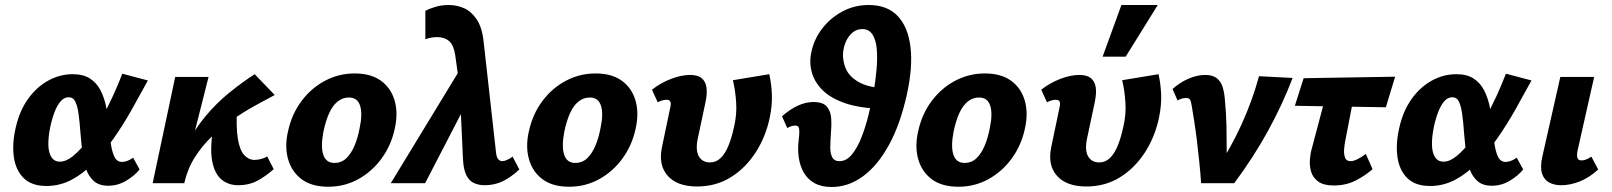

<svg xmlns="http://www.w3.org/2000/svg" viewBox="-20 -731 6433 766"><path d="M165 11Q106 11 74 -21Q42 -53 35 -106.5Q28 -160 43 -223Q58 -289 92 -336.5Q126 -384 172.5 -409.5Q219 -435 270 -435Q312 -435 338.5 -418Q365 -401 380 -372.5Q395 -344 402.5 -309.5Q410 -275 413 -240Q417 -198 421.5 -163Q426 -128 436 -106.5Q446 -85 467 -85Q476 -85 487.5 -89Q499 -93 511 -102L537 -55Q517 -30 483.5 -10Q450 10 412 10Q375 10 354 -9Q333 -28 322.5 -58.5Q312 -89 308 -126Q304 -163 301 -200Q298 -244 293.5 -276Q289 -308 280.5 -325.5Q272 -343 254 -343Q236 -343 222 -327Q208 -311 197.5 -283.5Q187 -256 180 -222Q172 -182 173 -151.5Q174 -121 185.5 -103.5Q197 -86 219 -86Q244 -86 272 -109Q300 -132 328 -169Q356 -206 382 -252.5Q408 -299 430 -347Q452 -395 468 -437L570 -410Q539 -353 505.5 -293.5Q472 -234 434 -179.5Q396 -125 354.5 -82Q313 -39 266 -14Q219 11 165 11Z M679 0Q692 -84 724 -149.5Q756 -215 800 -267.5Q844 -320 894.5 -361Q945 -402 996 -435L1076 -352Q1040 -333 996.5 -309Q953 -285 909 -254.5Q865 -224 825.5 -186.5Q786 -149 757 -103Q728 -57 715 0ZM589 0 679 -424H812L705 0ZM931 8Q891 8 863.5 -15Q836 -38 826.5 -88.5Q817 -139 831 -223L926 -307Q921 -224 929 -177Q937 -130 955 -111.5Q973 -93 994 -93Q1002 -93 1011 -94.5Q1020 -96 1029 -99Q1038 -102 1046 -107L1072 -56Q1039 -27 1006 -9.5Q973 8 931 8Z M1290 14Q1224 14 1184 -15.5Q1144 -45 1129.5 -95.5Q1115 -146 1129 -207Q1144 -276 1183 -328Q1222 -380 1277 -409Q1332 -438 1395 -438Q1459 -438 1499 -409.5Q1539 -381 1554 -331Q1569 -281 1555 -218Q1541 -152 1503 -99.5Q1465 -47 1410 -16.5Q1355 14 1290 14ZM1314 -81Q1342 -81 1361.5 -99.5Q1381 -118 1394.5 -150Q1408 -182 1415 -221Q1427 -277 1416.5 -309.5Q1406 -342 1372 -342Q1347 -342 1327 -326Q1307 -310 1293 -279Q1279 -248 1270 -204Q1259 -145 1270 -113Q1281 -81 1314 -81Z M1913 8Q1891 8 1871.5 -0.5Q1852 -9 1840.5 -32Q1829 -55 1827 -98L1814 -382L1796 -512Q1790 -550 1773 -566Q1756 -582 1726 -583Q1715 -583 1701 -581Q1687 -579 1677 -574V-688Q1692 -696 1716.5 -703.5Q1741 -711 1770 -711Q1802 -711 1831 -698.5Q1860 -686 1882 -653.5Q1904 -621 1910 -560L1958 -131Q1960 -104 1967.5 -96Q1975 -88 1983 -88Q1992 -88 2003 -93Q2014 -98 2025 -106L2052 -55Q2019 -24 1986 -8Q1953 8 1913 8ZM1539 0 1833 -483 1853 -342 1676 0Z M2251 14Q2185 14 2145 -15.5Q2105 -45 2090.5 -95.5Q2076 -146 2090 -207Q2105 -276 2144 -328Q2183 -380 2238 -409Q2293 -438 2356 -438Q2420 -438 2460 -409.5Q2500 -381 2515 -331Q2530 -281 2516 -218Q2502 -152 2464 -99.5Q2426 -47 2371 -16.5Q2316 14 2251 14ZM2275 -81Q2303 -81 2322.5 -99.5Q2342 -118 2355.5 -150Q2369 -182 2376 -221Q2388 -277 2377.5 -309.5Q2367 -342 2333 -342Q2308 -342 2288 -326Q2268 -310 2254 -279Q2240 -248 2231 -204Q2220 -145 2231 -113Q2242 -81 2275 -81Z M2761 13Q2682 13 2644 -29.5Q2606 -72 2621 -144L2654 -302Q2657 -313 2656 -320Q2655 -327 2651 -330Q2647 -333 2639 -333Q2632 -333 2622.5 -330.5Q2613 -328 2604 -323L2581 -373Q2615 -400 2656.5 -416Q2698 -432 2733 -432Q2764 -432 2779.5 -419Q2795 -406 2798.5 -382.5Q2802 -359 2795 -325L2764 -179Q2754 -132 2768 -107.5Q2782 -83 2813 -83Q2836 -83 2854 -99.5Q2872 -116 2885.5 -148Q2899 -180 2909 -227Q2920 -274 2917 -321.5Q2914 -369 2904 -411L3049 -435Q3058 -396 3059.5 -353Q3061 -310 3051 -262Q3035 -185 2994.5 -122.5Q2954 -60 2895 -23.5Q2836 13 2761 13Z M3166 -168Q3169 -193 3169 -206Q3169 -219 3165.5 -224.5Q3162 -230 3152 -230Q3144 -230 3135.5 -227Q3127 -224 3121 -220L3100 -267Q3130 -294 3162 -309Q3194 -324 3225 -324Q3263 -324 3278.5 -306Q3294 -288 3296 -259.5Q3298 -231 3295 -199Q3293 -171 3292.5 -145.5Q3292 -120 3300 -104Q3308 -88 3329 -88Q3357 -88 3379 -115Q3401 -142 3417.5 -184.5Q3434 -227 3445.5 -274.5Q3457 -322 3465 -362Q3473 -408 3477 -453Q3481 -498 3478 -534.5Q3475 -571 3461 -593Q3447 -615 3420 -615Q3400 -615 3384.5 -603.5Q3369 -592 3359 -573.5Q3349 -555 3345 -532Q3339 -497 3352.5 -461.5Q3366 -426 3407 -403Q3448 -380 3524 -378L3500 -297Q3411 -299 3352.5 -319Q3294 -339 3261.5 -371.5Q3229 -404 3218.5 -443.5Q3208 -483 3217 -523Q3227 -573 3259 -615.5Q3291 -658 3339.5 -684.5Q3388 -711 3446 -711Q3520 -711 3561.5 -667Q3603 -623 3612.5 -543Q3622 -463 3598 -354Q3572 -236 3527 -153.5Q3482 -71 3423.5 -28Q3365 15 3298 15Q3257 15 3229.5 -0.5Q3202 -16 3187 -42Q3172 -68 3167 -101Q3162 -134 3166 -168Z M3804 14Q3738 14 3698 -15.5Q3658 -45 3643.5 -95.5Q3629 -146 3643 -207Q3658 -276 3697 -328Q3736 -380 3791 -409Q3846 -438 3909 -438Q3973 -438 4013 -409.5Q4053 -381 4068 -331Q4083 -281 4069 -218Q4055 -152 4017 -99.5Q3979 -47 3924 -16.5Q3869 14 3804 14ZM3828 -81Q3856 -81 3875.5 -99.5Q3895 -118 3908.5 -150Q3922 -182 3929 -221Q3941 -277 3930.5 -309.5Q3920 -342 3886 -342Q3861 -342 3841 -326Q3821 -310 3807 -279Q3793 -248 3784 -204Q3773 -145 3784 -113Q3795 -81 3828 -81Z M4314 13Q4235 13 4197 -29.5Q4159 -72 4174 -144L4207 -302Q4210 -313 4209 -320Q4208 -327 4204 -330Q4200 -333 4192 -333Q4185 -333 4175.5 -330.5Q4166 -328 4157 -323L4134 -373Q4168 -400 4209.5 -416Q4251 -432 4286 -432Q4317 -432 4332.5 -419Q4348 -406 4351.5 -382.5Q4355 -359 4348 -325L4317 -179Q4307 -132 4321 -107.5Q4335 -83 4366 -83Q4389 -83 4407 -99.5Q4425 -116 4438.5 -148Q4452 -180 4462 -227Q4473 -274 4470 -321.5Q4467 -369 4457 -411L4602 -435Q4611 -396 4612.5 -353Q4614 -310 4604 -262Q4588 -185 4547.5 -122.5Q4507 -60 4448 -23.5Q4389 13 4314 13ZM4379 -505 4454 -711H4599L4471 -505Z M4772 0Q4769 -43 4764.5 -87Q4760 -131 4755 -171.5Q4750 -212 4744.5 -246.5Q4739 -281 4735 -306Q4732 -326 4728 -333Q4724 -340 4712 -340Q4703 -340 4694.5 -337.5Q4686 -335 4678 -330L4658 -376Q4687 -402 4721.5 -417Q4756 -432 4788 -432Q4818 -432 4834.5 -419Q4851 -406 4858 -383Q4865 -360 4867 -330Q4872 -279 4873 -231Q4874 -183 4874 -134.5Q4874 -86 4871 -33L4824 -40Q4889 -137 4933 -234Q4977 -331 5003 -427L5137 -420Q5097 -315 5039.5 -210Q4982 -105 4904 0Z M5301 9Q5261 9 5239.5 -6.5Q5218 -22 5211 -45.5Q5204 -69 5206 -94.5Q5208 -120 5214 -140L5286 -412H5394L5346 -164Q5344 -153 5342.5 -135Q5341 -117 5346 -102.5Q5351 -88 5368 -88Q5380 -88 5396 -96Q5412 -104 5429 -117L5456 -56Q5425 -29 5387 -10Q5349 9 5301 9ZM5146 -309 5181 -419 5546 -425 5509 -303Z M5685 11Q5626 11 5594 -21Q5562 -53 5555 -106.5Q5548 -160 5563 -223Q5578 -289 5612 -336.5Q5646 -384 5692.5 -409.5Q5739 -435 5790 -435Q5832 -435 5858.5 -418Q5885 -401 5900 -372.5Q5915 -344 5922.5 -309.5Q5930 -275 5933 -240Q5937 -198 5941.5 -163Q5946 -128 5956 -106.5Q5966 -85 5987 -85Q5996 -85 6007.5 -89Q6019 -93 6031 -102L6057 -55Q6037 -30 6003.5 -10Q5970 10 5932 10Q5895 10 5874 -9Q5853 -28 5842.5 -58.5Q5832 -89 5828 -126Q5824 -163 5821 -200Q5818 -244 5813.5 -276Q5809 -308 5800.5 -325.5Q5792 -343 5774 -343Q5756 -343 5742 -327Q5728 -311 5717.5 -283.5Q5707 -256 5700 -222Q5692 -182 5693 -151.5Q5694 -121 5705.5 -103.5Q5717 -86 5739 -86Q5764 -86 5792 -109Q5820 -132 5848 -169Q5876 -206 5902 -252.5Q5928 -299 5950 -347Q5972 -395 5988 -437L6090 -410Q6059 -353 6025.5 -293.5Q5992 -234 5954 -179.5Q5916 -125 5874.5 -82Q5833 -39 5786 -14Q5739 11 5685 11Z M6208 8Q6181 8 6160.5 -3Q6140 -14 6132 -39Q6124 -64 6133 -105L6205 -424H6340L6274 -131Q6270 -113 6273 -102Q6276 -91 6289 -91Q6297 -91 6306 -94Q6315 -97 6329 -106L6356 -55Q6322 -23 6283.5 -7.5Q6245 8 6208 8Z"/></svg>

Font: Ysabeau Office ExtraBold
Style: Italic
Weight: 800
Italic angle: -12°
Designer: Christian Thalmann (Catharsis Fonts)
Version: Version 2.001;gftools[0.9.30]; featfreeze: tnum,lnum,ss02